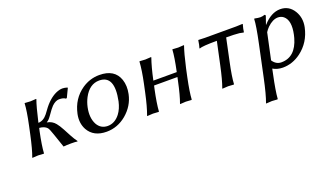

<svg xmlns="http://www.w3.org/2000/svg" viewBox="-65 -873 2639 1542"><g transform="rotate(-20 1254.0 -102.0)"><path d="M152.3 -250Q177.7 -369.6 180.2 -429.2L181.6 -432.1Q183.6 -432.1 230 -429.2Q230 -429.2 278.8 -432.1L280.3 -429.2Q260.3 -374.5 231.9 -250L231 -245.1Q274.9 -246.1 309.1 -289.6Q314.9 -296.9 326.2 -312.5Q346.2 -340.3 358.4 -354Q417 -420.4 480.5 -436Q494.1 -439 506.3 -439Q524.9 -438.5 545.9 -432.1L548.8 -428.2L513.2 -354L504.9 -352.1Q488.8 -366.2 449.7 -366.2Q419.4 -365.2 388.2 -335Q372.1 -319.3 335.4 -266.1Q312.5 -233.9 296.4 -227.1L295.9 -225.1Q339.8 -217.3 366.2 -184.1Q374 -173.8 384.8 -158.2Q398.9 -136.7 438 -61.5Q456.1 -27.8 476.1 0L473.6 2.9Q459 0 421.9 0Q381.8 0 355.5 2.9Q348.1 -16.1 315.9 -112.8Q298.8 -164.6 288.1 -177.7Q267.1 -201.2 222.7 -204.6L216.8 -179.2Q192.4 -63 189 0L186.5 2.9Q184.6 2.9 139.2 0L89.4 2.9L88.9 0Q111.8 -61 137.2 -179.2Z M550.3 -205.1Q576.2 -326.7 671.9 -392.6Q740.2 -439 820.8 -439Q950.7 -439 985.8 -336.9Q1004.4 -281.7 990.2 -213.9Q970.2 -119.1 892.1 -53.2Q816.9 9.3 723.6 9.8Q611.8 9.8 566.4 -71.8Q534.7 -130.9 550.3 -205.1ZM805.2 -397.9Q721.7 -397.9 672.4 -304.7Q653.8 -269 645 -228Q627 -143.1 657.7 -84Q686.5 -31.7 746.1 -30.8Q807.1 -30.8 851.1 -87.4Q881.3 -127 894.5 -187Q937.5 -397 805.2 -397.9Z M1494.6 -250 1479.5 -179.2Q1455.1 -63 1451.7 0L1448.7 2.9Q1446.8 2.9 1401.4 0Q1401.4 0 1352.1 2.9L1351.6 0Q1374.5 -61 1399.4 -179.2L1405.8 -209H1206.1L1199.7 -180.2Q1175.8 -66.9 1171.4 0L1168.9 2.9Q1167 2.9 1120.6 0Q1120.6 0 1070.8 2.9L1070.3 0Q1096.2 -69.8 1119.6 -180.2L1134.3 -249Q1157.2 -356.9 1161.6 -429.2L1163.1 -432.1Q1165 -432.1 1211.4 -429.2Q1211.4 -429.2 1261.2 -432.1L1262.7 -429.2Q1237.3 -356.9 1214.4 -249V-248H1414.1L1414.6 -250Q1439.9 -369.6 1442.9 -429.2L1444.3 -432.1Q1446.3 -432.1 1492.7 -429.2Q1492.7 -429.2 1541.5 -432.1L1542.5 -429.2Q1522.5 -374 1494.6 -250Z M1802.7 -374Q1678.2 -374 1652.3 -362.8L1650.9 -366.2Q1658.7 -389.2 1664.1 -429.2L1666.5 -431.2Q1696.3 -429.2 1721.2 -429.2H1987.3Q2012.7 -429.2 2042.5 -431.2L2044.4 -429.2Q2032.7 -388.2 2030.8 -366.2L2028.3 -362.8Q2028.3 -362.8 1994.1 -369.6Q1952.1 -374 1882.3 -374L1841.3 -180.2Q1816.4 -63 1813 0L1810.5 2.9Q1808.6 2.9 1763.2 0L1713.4 2.9L1712.9 0Q1735.8 -61.5 1761.2 -180.2Z M2206.1 -300.8 2158.2 -77.1Q2186.5 -34.2 2231.9 -34.2Q2352.5 -34.2 2394.5 -182.1Q2397.9 -195.3 2400.9 -208Q2425.8 -324.2 2374 -366.7Q2354 -382.3 2327.1 -382.8Q2282.2 -382.8 2235.8 -337.9Q2218.3 -320.3 2206.1 -300.8ZM2055.2 32.2 2111.8 -234.9Q2142.6 -379.4 2144.5 -436L2147 -439Q2180.2 -432.1 2196.8 -432.1Q2215.8 -432.6 2233.9 -439Q2241.7 -437 2241.2 -429.2Q2217.3 -360.4 2217.3 -359.9H2219.2Q2288.6 -438.5 2366.2 -439Q2441.4 -439 2481.9 -372.1Q2518.6 -311 2502.9 -234.9Q2477.1 -113.8 2383.3 -43.5Q2311.5 9.8 2228.5 9.8Q2180.2 9.3 2144.5 -12.2L2135.3 32.2Q2106.9 165 2102.5 231.9L2099.6 234.9Q2097.7 234.9 2052.7 231.9L2002.9 234.9L2002.4 231.9Q2026.4 168.5 2055.2 32.2Z"/></g></svg>

Font: Linux Biolinum Capitals O
Style: Italic Samll Caps
Weight: 400
Italic angle: -12°
Designer: Philipp H. Poll
Foundry: Philipp H. Poll
Version: Version 0.6.2